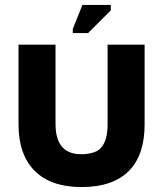

<svg xmlns="http://www.w3.org/2000/svg" viewBox="-20 -744 654 778"><path d="M310 14C482 14 566 -76 566 -240V-563H416V-241C416 -166 390 -135 358 -126C341 -121 325 -119 310 -119C265 -119 205 -135 205 -241V-563H55V-240C55 -79 142 14 310 14ZM429 -702V-724H314L275 -627V-610H337Z"/></svg>

Font: OSH Darker Grotesque Black
Style: Regular
Weight: 900
Designer: Gabriel Lam
Foundry: TypeRant
Version: Version 1.000;Glyphs 3.1.1 (3148)